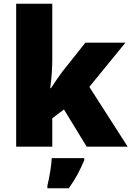

<svg xmlns="http://www.w3.org/2000/svg" viewBox="-20 -780 699 1021"><path d="M258 -461Q258 -427 255 -386Q252 -345 247 -311H251Q262 -328 279.5 -354Q297 -380 310 -397L434 -553H647L455 -318L659 0H441L320 -198L258 -151V0H66V-760H258ZM428 72Q411 112 393 146Q375 180 346 221H232V207Q240 175 247 132Q254 89 255 61H428Z"/></svg>

Font: Noto Sans Myanmar Black
Style: Regular
Weight: 900
Designer: Monotype Design Team
Foundry: Monotype Imaging Inc.
Version: Version 2.107; ttfautohint (v1.8.4.7-5d5b)